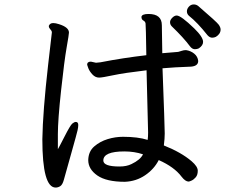

<svg xmlns="http://www.w3.org/2000/svg" viewBox="-20 -821 1040 866"><path d="M519 -70Q551 -70 573 -81Q613 -100 625 -125Q586 -138 541 -138Q446 -138 446 -97Q446 -70 519 -70ZM231 25Q171 25 171 -193Q173 -317 197 -528L214 -675Q214 -679 211.5 -683Q209 -687 204.5 -692Q200 -697 200 -704Q205 -717 220 -717Q231 -717 246 -712Q291 -698 291 -674Q291 -666 280.5 -606.5Q270 -547 255.5 -413Q241 -279 241 -216V-148Q245 -154 271 -205Q297 -256 306 -263.5Q315 -271 322 -271Q333 -271 333 -257Q333 -248 330 -234Q327 -220 300.5 -126Q274 -32 268 -10Q262 12 252 18.5Q242 25 231 25ZM859 -599Q847 -599 837 -612Q808 -651 755 -702Q747 -710 747 -721Q747 -731 757 -741Q767 -751 777 -751Q796 -751 856 -693Q896 -654 896 -632Q896 -616 877 -603Q869 -599 859 -599ZM543 -1Q460 -1 419 -29.5Q378 -58 378 -99Q379 -138 405 -160.5Q431 -183 465.5 -193.5Q500 -204 535 -204Q602 -204 646 -190Q648 -203 648 -223L641 -504Q539 -492 490 -481.5Q441 -471 427 -471Q410 -471 397 -485Q384 -499 378.5 -513Q373 -527 373 -529Q373 -543 390 -543L413 -538L433 -540Q536 -560 640 -572Q638 -707 636.5 -715.5Q635 -724 626.5 -728.5Q618 -733 618 -745Q620 -758 650 -758Q710 -758 710 -707L712 -581L784 -587Q792 -589 800.5 -592Q809 -595 819 -595Q840 -592 856 -579Q872 -566 874 -546Q874 -520 832 -520Q770 -518 713 -513Q723 -248 723 -219Q723 -196 719 -165Q797 -134 844 -94Q872 -70 872 -51Q872 -32 863 -21.5Q854 -11 844 -6.5Q834 -2 831 -2Q816 -2 799 -24Q766 -68 696 -99Q675 -58 634.5 -30.5Q594 -3 543 -1ZM937 -651Q926 -651 916 -662Q871 -719 832 -750Q823 -758 823 -770Q823 -781 832 -791Q841 -801 854 -801Q865 -801 874 -794Q959 -721 967 -709Q975 -697 975 -688Q975 -668 954 -655Q946 -651 937 -651Z"/></svg>

Font: ToneOZ-Pinyin-WenKai-Medium
Style: Medium
Weight: 700
Designer: Fontworks Inc.
Foundry: ToneOZ
Version: Version 0.240331